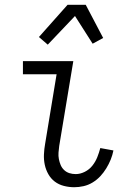

<svg xmlns="http://www.w3.org/2000/svg" viewBox="-20 -776 540 804"><path d="M291 8Q269 8 247.5 2.5Q226 -3 209.5 -15.5Q193 -28 182.5 -46.5Q172 -65 167.5 -86Q163 -107 164 -129.5Q165 -152 169 -174L217 -465H76V-520H287L228 -165Q226 -151 225 -137Q224 -123 226.5 -110Q229 -97 234 -85Q239 -73 248.5 -64Q258 -55 270.5 -51Q283 -47 297 -47Q316 -47 335 -56.5Q354 -66 367 -82.5Q380 -99 387.5 -118Q395 -137 400 -156L455 -146Q451 -126 443.5 -107.5Q436 -89 425 -71Q414 -53 400 -38Q386 -23 368 -12Q350 -1 330 3.5Q310 8 291 8ZM180 -589 143 -621 263 -756H339L412 -617L368 -593L294 -709Z"/></svg>

Font: Iosevka Light
Style: Italic
Weight: 300
Italic angle: -9°
Monospace: yes
Designer: Belleve Invis
Foundry: Belleve Invis
Version: Version 32.5.0; ttfautohint (v1.8.4)